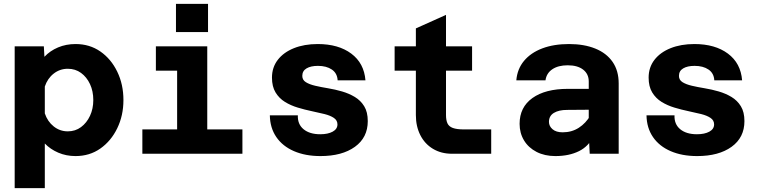

<svg xmlns="http://www.w3.org/2000/svg" viewBox="-20 -796 3940 994"><path d="M371 -568Q444 -568 499.5 -529.5Q555 -491 587 -425Q619 -359 619 -278Q619 -198 587 -132Q555 -66 499.5 -27Q444 12 371 12Q323 12 282 -5.5Q241 -23 212 -53V178H56V-556H207L210 -502Q239 -533 280.5 -550.5Q322 -568 371 -568ZM331 -116Q370 -116 399.5 -138Q429 -160 446 -196.5Q463 -233 463 -278Q463 -324 446 -360.5Q429 -397 399.5 -418.5Q370 -440 331 -440Q290 -440 258 -415Q226 -390 212 -348V-209Q226 -167 258 -141.5Q290 -116 331 -116Z M897 0V-556H1053V0ZM717 0V-126H1235V0ZM787 -430V-556H975V-430ZM891 -630V-776H1057V-630Z M1639 12Q1561 12 1502 -13.5Q1443 -39 1410.5 -86.5Q1378 -134 1377 -199H1522Q1520 -153 1551.5 -127Q1583 -101 1638 -101Q1678 -101 1702.5 -114.5Q1727 -128 1727 -152Q1727 -173 1708.5 -185.5Q1690 -198 1660 -205.5Q1630 -213 1594 -220.5Q1558 -228 1521.5 -239Q1485 -250 1455 -268.5Q1425 -287 1406.5 -317.5Q1388 -348 1388 -394Q1388 -447 1418 -486Q1448 -525 1501.5 -546.5Q1555 -568 1625 -568Q1732 -568 1798.5 -518.5Q1865 -469 1872 -380H1728Q1726 -417 1698 -436Q1670 -455 1626 -455Q1589 -455 1567 -442Q1545 -429 1545 -403Q1545 -382 1563.5 -370.5Q1582 -359 1612 -352Q1642 -345 1678.5 -339Q1715 -333 1751 -322.5Q1787 -312 1817 -294Q1847 -276 1865.5 -246Q1884 -216 1884 -169Q1884 -84 1817.5 -36Q1751 12 1639 12Z M2320 0Q2264 0 2221.5 -25.5Q2179 -51 2156 -96.5Q2133 -142 2133 -200V-649L2289 -719V-200Q2289 -174 2296.5 -157.5Q2304 -141 2324.5 -133.5Q2345 -126 2382 -126H2523V0ZM2023 -430V-556H2424V-430Z M3033 0 3028 -100V-374Q3028 -413 2999 -435.5Q2970 -458 2919 -458Q2870 -458 2839.5 -437.5Q2809 -417 2804 -380H2653Q2658 -439 2693 -481Q2728 -523 2787.5 -545.5Q2847 -568 2926 -568Q3004 -568 3062 -544.5Q3120 -521 3151.5 -475.5Q3183 -430 3183 -364V0ZM2855 12Q2800 12 2758 -9.5Q2716 -31 2693 -69Q2670 -107 2670 -155Q2670 -241 2736.5 -288.5Q2803 -336 2920 -336H3043V-228L2916 -227Q2873 -227 2847.5 -211.5Q2822 -196 2822 -165Q2822 -143 2840.5 -127Q2859 -111 2893 -111Q2940 -111 2976.5 -134.5Q3013 -158 3037 -199L3054 -94Q3029 -39 2977.5 -13.5Q2926 12 2855 12Z M3589 12Q3511 12 3452 -13.5Q3393 -39 3360.5 -86.5Q3328 -134 3327 -199H3472Q3470 -153 3501.5 -127Q3533 -101 3588 -101Q3628 -101 3652.5 -114.5Q3677 -128 3677 -152Q3677 -173 3658.5 -185.5Q3640 -198 3610 -205.5Q3580 -213 3544 -220.5Q3508 -228 3471.5 -239Q3435 -250 3405 -268.5Q3375 -287 3356.5 -317.5Q3338 -348 3338 -394Q3338 -447 3368 -486Q3398 -525 3451.5 -546.5Q3505 -568 3575 -568Q3682 -568 3748.5 -518.5Q3815 -469 3822 -380H3678Q3676 -417 3648 -436Q3620 -455 3576 -455Q3539 -455 3517 -442Q3495 -429 3495 -403Q3495 -382 3513.5 -370.5Q3532 -359 3562 -352Q3592 -345 3628.5 -339Q3665 -333 3701 -322.5Q3737 -312 3767 -294Q3797 -276 3815.5 -246Q3834 -216 3834 -169Q3834 -84 3767.5 -36Q3701 12 3589 12Z"/></svg>

Font: Azeret Mono Thin
Style: Regular
Weight: 100
Designer: Martin Vácha
Foundry: Displaay
Version: Version 1.002